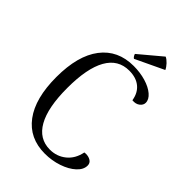

<svg xmlns="http://www.w3.org/2000/svg" viewBox="-255 -983 1105 1105"><g transform="rotate(45 298.0 -430.5)"><path d="M59 -346Q59 -520 130 -613Q201 -706 329 -706Q382 -706 427.5 -692.5Q473 -679 500.5 -655.5Q528 -632 528 -605Q528 -586 510 -572Q492 -558 463 -561Q455 -613 420.5 -641Q386 -669 330 -669Q240 -669 194 -587.5Q148 -506 148 -346Q148 -187 194 -105.5Q240 -24 328 -24Q384 -24 426 -58Q468 -92 480 -153L492 -154Q515 -154 531 -143.5Q547 -133 547 -113Q547 -80 515.5 -51Q484 -22 432.5 -4.5Q381 13 324 13Q198 13 128.5 -80Q59 -173 59 -346ZM301 -736Q296 -738 290.5 -746.5Q285 -755 285 -760L421 -874Q436 -867 451.5 -850.5Q467 -834 474 -818Z"/></g></svg>

Font: Arima Madurai
Style: Regular
Weight: 400
Designer: Joana Correia and Natanael Gama
Foundry: NDISCOVER
Version: Version 1.019